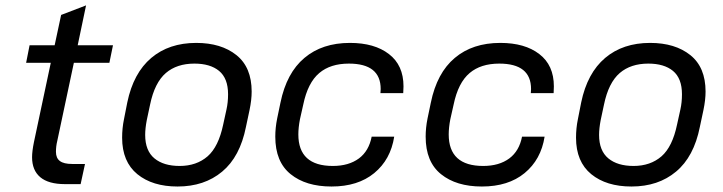

<svg xmlns="http://www.w3.org/2000/svg" viewBox="-20 -678 2661 707"><path d="M190.9 -159.2Q186 -139.2 186 -119.1Q186 -95.7 200.7 -85Q214.8 -74.2 246.1 -74.2H293L276.9 0H219.2Q158.7 0 128.4 -25.4Q98.1 -50.8 98.1 -99.1Q98.1 -121.1 105 -154.8L167 -446.8H76.2L88.9 -511.2H181.2L205.1 -623L296.9 -658.2L266.1 -511.2H396L382.8 -446.8H252Z M485.8 -36.6Q429.7 -82.5 429.7 -170.9Q429.7 -206.1 436.5 -238.8L448.7 -300.8Q471.2 -409.2 537.1 -464.8Q602.5 -520 702.6 -520Q794.4 -520 850.6 -475.1Q906.7 -430.2 906.7 -340.8Q906.7 -310.1 898.9 -272.9L885.7 -210.9Q863.8 -100.6 797.9 -45.9Q732.4 8.8 633.8 8.8Q541.5 8.8 485.8 -36.6ZM744.6 -102.5Q784.7 -137.7 801.8 -219.2L814 -274.9Q819.8 -300.8 819.8 -331.1Q819.8 -389.6 786.6 -417Q753.9 -443.8 695.8 -443.8Q631.3 -443.8 590.8 -409.2Q549.3 -373.5 532.7 -293L520.5 -235.8Q514.6 -205.1 514.6 -181.2Q514.6 -123 548.8 -94.7Q582.5 -66.9 641.6 -66.9Q703.6 -66.9 744.6 -102.5Z M1050.3 -36.6Q993.7 -82 993.7 -174.8Q993.7 -207.5 1000.5 -241.2L1012.7 -299.8Q1035.2 -409.7 1101.1 -464.8Q1166.5 -520 1268.6 -520Q1358.9 -520 1412.1 -479Q1465.8 -438 1465.8 -359.9Q1465.8 -348.6 1464.8 -335H1380.9L1381.8 -350.1Q1381.8 -443.8 1264.6 -443.8Q1196.8 -443.8 1155.8 -409.2Q1113.3 -373.5 1096.7 -293L1084.5 -238.8Q1078.6 -208 1078.6 -183.1Q1078.6 -66.9 1205.6 -66.9Q1264.2 -66.9 1301.8 -94.7Q1338.4 -122.1 1348.6 -174.8H1431.6Q1418.5 -90.3 1357.9 -40.5Q1297.9 8.8 1200.7 8.8Q1106.4 8.8 1050.3 -36.6Z M1604 -36.6Q1547.4 -82 1547.4 -174.8Q1547.4 -207.5 1554.2 -241.2L1566.4 -299.8Q1588.9 -409.7 1654.8 -464.8Q1720.2 -520 1822.3 -520Q1912.6 -520 1965.8 -479Q2019.5 -438 2019.5 -359.9Q2019.5 -348.6 2018.6 -335H1934.6L1935.5 -350.1Q1935.5 -443.8 1818.4 -443.8Q1750.5 -443.8 1709.5 -409.2Q1667 -373.5 1650.4 -293L1638.2 -238.8Q1632.3 -208 1632.3 -183.1Q1632.3 -66.9 1759.3 -66.9Q1817.9 -66.9 1855.5 -94.7Q1892.1 -122.1 1902.3 -174.8H1985.4Q1972.2 -90.3 1911.6 -40.5Q1851.6 8.8 1754.4 8.8Q1660.2 8.8 1604 -36.6Z M2157.2 -36.6Q2101.1 -82.5 2101.1 -170.9Q2101.1 -206.1 2107.9 -238.8L2120.1 -300.8Q2142.6 -409.2 2208.5 -464.8Q2273.9 -520 2374 -520Q2465.8 -520 2522 -475.1Q2578.1 -430.2 2578.1 -340.8Q2578.1 -310.1 2570.3 -272.9L2557.1 -210.9Q2535.2 -100.6 2469.2 -45.9Q2403.8 8.8 2305.2 8.8Q2212.9 8.8 2157.2 -36.6ZM2416 -102.5Q2456.1 -137.7 2473.1 -219.2L2485.4 -274.9Q2491.2 -300.8 2491.2 -331.1Q2491.2 -389.6 2458 -417Q2425.3 -443.8 2367.2 -443.8Q2302.7 -443.8 2262.2 -409.2Q2220.7 -373.5 2204.1 -293L2191.9 -235.8Q2186 -205.1 2186 -181.2Q2186 -123 2220.2 -94.7Q2253.9 -66.9 2313 -66.9Q2375 -66.9 2416 -102.5Z"/></svg>

Font: D-DIN Exp
Style: DINExp-Italic
Weight: 400
Width: 7
Italic angle: -12°
Designer: Charles Nix
Foundry: Datto Inc.
Version: Version 1.00